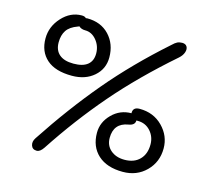

<svg xmlns="http://www.w3.org/2000/svg" viewBox="-105 -848 1116 998"><g transform="rotate(15 453.0 -349.0)"><path d="M247.1 -402.8Q157.2 -402.8 111.1 -443.6Q64.9 -484.4 64.9 -555.2Q64.9 -619.1 110.6 -669.2Q156.2 -719.2 216.8 -719.2Q233.4 -719.2 240.2 -710.9Q243.2 -711.9 248 -711.9Q321.8 -711.9 366.5 -664.6Q411.1 -617.2 411.1 -544.9Q411.1 -482.9 365.2 -442.9Q319.3 -402.8 247.1 -402.8ZM171.9 21Q148.4 21 141.6 1.2Q134.8 -18.6 148.9 -40Q274.4 -230.5 405.5 -386Q536.6 -541.5 705.1 -690.9Q720.7 -706.1 731.7 -711.4Q742.7 -716.8 757.8 -716.8Q776.4 -716.8 783.7 -704.1Q791 -691.4 784.9 -673.1Q778.8 -654.8 761.2 -639.2Q584.5 -484.9 453.6 -333Q322.8 -181.2 207 -4.9Q189.5 21 171.9 21ZM136.2 -553.2Q136.2 -510.7 162.4 -488.3Q188.5 -465.8 238.8 -465.8Q289.1 -465.8 314.5 -486.6Q339.8 -507.3 339.8 -546.9Q339.8 -587.4 314.5 -618.2Q289.1 -648.9 253.9 -648.9Q231.4 -648.9 219.2 -661.1L211.9 -658.2Q169.9 -643.1 153.1 -617.4Q136.2 -591.8 136.2 -553.2ZM631.8 11.2Q545.9 11.2 498 -32.5Q450.2 -76.2 450.2 -150.9Q450.2 -208 493.4 -251.5Q536.6 -294.9 597.2 -294.9V-296.9Q597.2 -328.1 632.8 -328.1Q708 -328.1 757.1 -278.3Q806.2 -228.5 806.2 -161.1Q806.2 -87.9 756.6 -38.3Q707 11.2 631.8 11.2ZM521 -142.1Q521 -101.1 549.8 -76.4Q578.6 -51.8 624 -51.8Q675.8 -51.8 705.3 -81.8Q734.9 -111.8 734.9 -163.1Q734.9 -205.1 708 -235.1Q681.2 -265.1 639.2 -265.1H631.8Q631.8 -239.3 597.2 -233.9Q521 -221.2 521 -142.1Z"/></g></svg>

Font: Shantell Sans Normal
Style: Regular
Weight: 300
Designer: Stephen Nixon, Anya Danilova, Shantell Martin
Foundry: Arrow Type
Version: Version 1.006;[559af2be0]